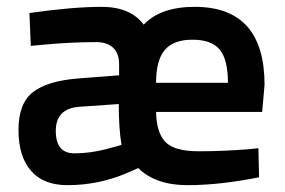

<svg xmlns="http://www.w3.org/2000/svg" viewBox="-20 -530 833 561"><path d="M706 -94 735 -97 737 -12Q622 11 528 11Q434 11 384 -39L357 -27Q271 11 177 11Q107 11 70.5 -31Q34 -73 34 -150.5Q34 -228 76.5 -261Q119 -294 211 -301L328 -310V-342Q328 -374 310.5 -390.5Q293 -407 261 -407Q186 -407 102 -399L70 -396L66 -492Q193 -510 277 -510Q361 -510 400 -458Q449 -510 549 -510Q753 -510 753 -282L746 -203H436Q437 -143 463 -115.5Q489 -88 560.5 -88Q632 -88 706 -94ZM197 -82Q242 -82 287 -93.5Q332 -105 335 -107Q327 -154 327 -226L212 -218Q143 -213 143 -147.5Q143 -82 197 -82ZM436 -288H646Q646 -356 622 -385Q598 -414 542.5 -414Q487 -414 461.5 -384Q436 -354 436 -288Z"/></svg>

Font: TitilliumWebSemiBold
Style: Bold
Weight: 600
Version: Version 1.001;PS 57.000;hotconv 1.0.70;makeotf.lib2.5.55311